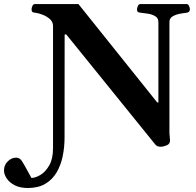

<svg xmlns="http://www.w3.org/2000/svg" viewBox="-135 -713 973 952"><path d="M2.9 219.2Q-35.6 219.2 -62 205.6Q-88.4 191.9 -101.8 171.6Q-115.2 151.4 -115.2 132.3Q-115.2 105 -96.4 86.9Q-77.6 68.8 -55.7 68.8Q-42.5 68.8 -34.4 76.2Q-26.4 83.5 -14.6 105Q-2.9 126.5 21 169.4Q41.5 168.9 66.4 153.8Q91.3 138.7 109.6 106.2Q127.9 73.7 127.9 22V-584.5Q127.9 -605 111.8 -618.9Q95.7 -632.8 75 -640.6Q54.2 -648.4 39.1 -649.9Q28.8 -650.9 25.1 -654.1Q21.5 -657.2 21.5 -668Q21.5 -673.3 25.6 -683.1Q29.8 -692.9 38.1 -692.9H253.9L644.5 -205.1H650.4V-602.5Q650.4 -623.5 634.5 -632.8Q618.7 -642.1 597.9 -645.3Q577.1 -648.4 562 -649.9Q551.8 -650.9 548.1 -654.1Q544.4 -657.2 544.4 -668Q544.4 -673.3 548.6 -683.1Q552.7 -692.9 561 -692.9H790Q798.3 -692.9 802.5 -683.1Q806.6 -673.3 806.6 -668Q806.6 -651.9 790.5 -649.9Q775.9 -648.4 755.6 -644.5Q735.4 -640.6 720.2 -631.3Q705.1 -622.1 705.1 -604V-55.2Q705.1 -45.9 706.1 -39.8Q707 -33.7 708 -19.5Q709.5 0 692.4 7.3Q675.3 14.6 661.6 14.6Q644 14.6 635.3 3.9L193.8 -542H185.5L185.1 -32.2Q185.1 16.6 175.8 61.8Q166.5 106.9 145.3 142.6Q124 178.2 89.1 198.7Q54.2 219.2 2.9 219.2Z"/></svg>

Font: Gelasio SemiBold
Style: Regular
Weight: 600
Designer: Eben Sorkin
Foundry: Eben Sorkin
Version: Version 1.008